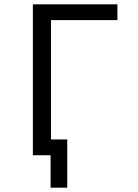

<svg xmlns="http://www.w3.org/2000/svg" viewBox="-20 -718 640 888"><path d="M132 -698H523V-625H216V-73H291V150H214V0H132Z"/></svg>

Font: Lilex
Style: Regular
Weight: 400
Monospace: yes
Designer: Mike Abbink, Paul van der Laan, Pieter van Rosmalen, Mikhael Khrustik
Foundry: Mikhael Khrustik
Version: Version 2.510